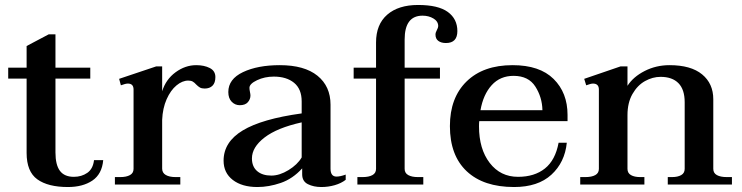

<svg xmlns="http://www.w3.org/2000/svg" viewBox="-20 -742 2983 772"><path d="M395 -98Q390 -42 351.5 -16Q313 10 253 10Q173 10 130 -21Q87 -52 87 -127V-426H13V-470H87V-557L176 -604H203V-470H343V-426H203V-129Q203 -79 221 -55Q239 -31 277 -31Q308 -31 331 -47Q354 -63 358 -98Z M846 -432Q846 -409 834.5 -397.5Q823 -386 803 -386Q791 -386 784 -390Q777 -394 769 -402Q762 -410 755 -414Q748 -418 737 -418Q713 -418 689.5 -398.5Q666 -379 650 -343Q634 -307 632 -260V-64Q632 -47 646.5 -38.5Q661 -30 686 -30H705V0H442V-30H464Q488 -30 502.5 -38Q517 -46 517 -63V-382Q517 -406 494 -406Q485 -406 466 -399L459 -425L608 -475H632V-375Q647 -423 686 -451.5Q725 -480 769 -480Q801 -480 823.5 -468.5Q846 -457 846 -432Z M879 -96Q879 -171 956 -217.5Q1033 -264 1193 -286V-334Q1193 -384 1162.5 -409Q1132 -434 1081 -434Q1044 -434 1013.5 -419.5Q983 -405 983 -389Q983 -382 985 -372.5Q987 -363 987 -358Q987 -343 976.5 -331Q966 -319 944 -319Q925 -319 911.5 -333Q898 -347 898 -372Q898 -424 957 -452Q1016 -480 1105 -480Q1204 -480 1256.5 -437.5Q1309 -395 1309 -321V-64Q1309 -32 1333 -32Q1348 -32 1370 -40V-19Q1352 -5 1326 2.5Q1300 10 1272 10Q1241 10 1218 -1.5Q1195 -13 1195 -41V-65Q1157 -23 1109 -6.5Q1061 10 1015 10Q953 10 916 -18.5Q879 -47 879 -96ZM1193 -109V-250Q1094 -228 1043.5 -189Q993 -150 993 -105Q993 -72 1014 -54Q1035 -36 1071 -36Q1104 -36 1140 -58Q1176 -80 1193 -109Z M1819 -617Q1819 -569 1773 -569Q1754 -569 1742.5 -577.5Q1731 -586 1731 -603Q1731 -611 1736.5 -621Q1742 -631 1742 -637Q1742 -656 1723 -667.5Q1704 -679 1679 -679Q1607 -679 1607 -583V-470H1749V-426H1607V-63Q1607 -46 1621.5 -38Q1636 -30 1660 -30H1682V0H1417V-30H1438Q1463 -30 1477.5 -38Q1492 -46 1492 -63V-426H1402V-470H1492V-571Q1492 -644 1537 -683Q1582 -722 1661 -722Q1742 -722 1780.5 -694Q1819 -666 1819 -617Z M1907 -255Q1906 -248 1906 -234Q1906 -143 1949 -87Q1992 -31 2063 -31Q2129 -31 2171 -64.5Q2213 -98 2226 -168H2259Q2251 -89 2197 -39.5Q2143 10 2047 10Q1924 10 1856.5 -53.5Q1789 -117 1789 -235Q1789 -349 1856 -414.5Q1923 -480 2041 -480Q2150 -480 2206 -424.5Q2262 -369 2262 -280V-255ZM1912 -299H2161Q2160 -351 2132.5 -394Q2105 -437 2045 -437Q1991 -437 1957 -399.5Q1923 -362 1912 -299Z M2923 -30V0H2665V-30H2682Q2705 -30 2719 -38Q2733 -46 2733 -63V-331Q2733 -382 2708 -407.5Q2683 -433 2636 -433Q2604 -433 2573.5 -416Q2543 -399 2523 -364Q2503 -329 2503 -279V-63Q2503 -46 2517 -38Q2531 -30 2554 -30H2571V0H2313V-30H2334Q2359 -30 2373.5 -38Q2388 -46 2388 -63V-382Q2388 -406 2364 -406Q2356 -406 2337 -399L2329 -425L2475 -475H2503V-397Q2526 -433 2572 -456.5Q2618 -480 2672 -480Q2758 -480 2803 -443Q2848 -406 2848 -343V-63Q2848 -46 2862.5 -38Q2877 -30 2902 -30Z"/></svg>

Font: Taviraj Medium
Style: Regular
Weight: 500
Designer: Katatrad Team
Foundry: CadsonDemak
Version: Version 1.001